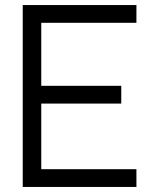

<svg xmlns="http://www.w3.org/2000/svg" viewBox="-20 -740 610 760"><path d="M70 0V-720H520V-649.7H143.3V-400.3H460V-330H143.3V-70.3H520V0Z"/></svg>

Font: Manrope ExtraLight
Style: Regular
Weight: 200
Designer: Mikhail Sharanda
Foundry: Mikhail Sharanda
Version: Version 4.505